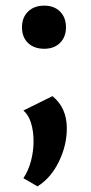

<svg xmlns="http://www.w3.org/2000/svg" viewBox="-20 -462 324 681"><path d="M58 -365Q58 -400 79.5 -421Q101 -442 137 -442Q172 -442 193 -421Q214 -400 214 -365Q214 -331 193 -310Q172 -289 137 -289Q101 -289 79.5 -309.5Q58 -330 58 -365ZM63 170Q81 143 90 108.5Q99 74 99 39Q99 3 90 -26Q81 -55 63 -70L166 -121Q217 -80 217 -7Q217 54 188.5 112Q160 170 113 199Z"/></svg>

Font: Ysabeau Infant
Style: Bold
Weight: 700
Designer: Christian Thalmann (Catharsis Fonts)
Version: Version 0.003